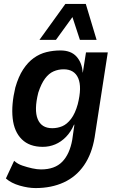

<svg xmlns="http://www.w3.org/2000/svg" viewBox="-20 -768 601 978"><path d="M161 190Q124 190 80.5 177.5Q37 165 10 141L52 51Q69 67 94 75.5Q119 84 144 89.5Q169 95 189 95Q259 95 297 56Q335 17 348 -56L359 -133H357Q341 -96 316 -70.5Q291 -45 261 -32.5Q231 -20 198 -20Q130 -20 91 -58.5Q52 -97 44.5 -165.5Q37 -234 58 -322Q74 -378 98 -414.5Q122 -451 152 -472.5Q182 -494 216.5 -502.5Q251 -511 288 -511Q342 -511 370 -479.5Q398 -448 401 -399H402L418 -501H529L462 -68Q448 16 408 74Q368 132 305 161Q242 190 161 190ZM246 -115Q273 -115 297 -125Q321 -135 342 -162.5Q363 -190 376 -237Q398 -324 378.5 -369.5Q359 -415 304 -415Q277 -415 253 -404.5Q229 -394 209.5 -368Q190 -342 175 -296Q153 -208 172 -161.5Q191 -115 246 -115ZM181 -565 313 -748H417L472 -565H387L349 -681L265 -565Z"/></svg>

Font: Nunito Sans 7pt Condensed
Style: Bold Italic
Weight: 700
Width: 3
Italic angle: -9°
Designer: Vernon Adams
Foundry: Vernon Adams
Version: Version 3.101;gftools[0.9.27]